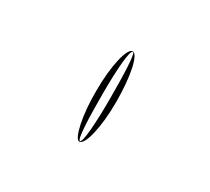

<svg xmlns="http://www.w3.org/2000/svg" viewBox="-64 -786 478 437"><g transform="rotate(30 175.5 -567.5)"><path d="M152 -569C151 -503 164 -448 176 -448C191 -448 204 -501 204 -568C204 -635 193 -687 179 -687C165 -687 152 -635 152 -569ZM168 -569C168 -633 172 -686 180 -686C186 -686 188 -633 188 -569C188 -503 184 -450 177 -450C170 -450 168 -503 168 -569Z"/></g></svg>

Font: Zinc
Style: Regular
Weight: 400
Version: Version 1